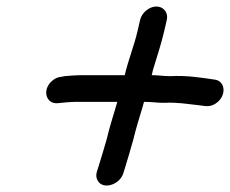

<svg xmlns="http://www.w3.org/2000/svg" viewBox="-20 -592 707 590"><path d="M410.6 -531 402.5 -496C392.1 -451 374.1 -407.6 363.3 -361H228.3C215.6 -361 191 -359.2 178.7 -358L168.2 -356C157.4 -355.3 147.3 -350.5 137.8 -341.5C108.5 -313.4 122.7 -270.7 158.5 -275L168.7 -276C177.4 -277.1 199.8 -279 209.4 -279H340.4C329.4 -239.7 317.2 -204.6 308.1 -165C299.2 -133.7 290.6 -105.5 282 -78L278.2 -66C274.4 -55.3 275.2 -45.5 280.4 -36.5C296.8 -8.4 346.4 -23.7 358.4 -58L362.2 -70C371.7 -100.5 380.4 -130.2 389.6 -163C398.7 -202.2 411.1 -237.6 422 -277L422.4 -279H423.4C448 -279 460.6 -276 485.7 -276C523.3 -278.3 556.2 -272.3 588.1 -269C608.8 -266.9 622.7 -261.1 642.1 -273.5C676.3 -295.3 674 -340.8 642.1 -347C598.3 -353.5 554 -360.7 502.7 -358C480.2 -358 468.1 -361 446.3 -361L450 -377C462.7 -418.9 475.1 -455.4 484.5 -496L492.6 -531C497.7 -553.2 482.6 -572 460.6 -572C438.5 -572 415.7 -553.2 410.6 -531Z"/></svg>

Font: HoneyBee
Style: BdIt
Weight: 700
Foundry: Cannot Into Space Fonts
Version: Version 0.89